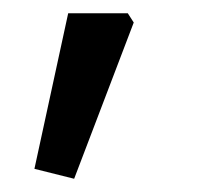

<svg xmlns="http://www.w3.org/2000/svg" viewBox="-20 -130 300 290"><path d="M32 125 83 -110H173L182 -96L92 140Z"/></svg>

Font: Oxanium
Style: Regular
Weight: 400
Designer: Severin Meyer
Version: Version 1.001